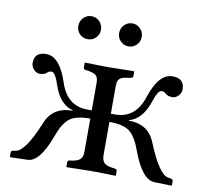

<svg xmlns="http://www.w3.org/2000/svg" viewBox="-72 -702 850 783"><g transform="rotate(10 353.0 -310.0)"><path d="M17.1 0V-18.1Q17.1 -24.9 28.8 -26.9L36.1 -27.8Q75.2 -33.7 126 -157.2Q153.8 -229 235.8 -229V-231Q182.6 -245.1 157.2 -317.9Q140.1 -371.1 125 -371.1Q113.8 -371.1 106.9 -363.8Q97.2 -354 78.1 -354Q64 -354 53 -366Q42 -377.9 42 -393.1Q42 -438 90.8 -438Q147 -438 180.2 -336.9Q210 -244.1 294.9 -244.1H313V-358.9Q313 -379.9 303.5 -388.4Q293.9 -397 267.1 -400.9L258.8 -401.9Q251 -403.8 251 -410.2V-429.2L252.9 -431.2Q313 -429.2 351.1 -429.2L454.1 -431.2L456.1 -429.2V-410.2Q456.1 -404.3 445.8 -401.9L438 -400.9Q411.1 -397.9 401.6 -389.4Q392.1 -380.9 392.1 -358.9V-244.1H410.2Q494.1 -244.1 523.9 -336.9Q557.1 -438 613.8 -438Q662.6 -438 663.1 -393.1Q663.1 -377.9 652.1 -366Q641.1 -354 627 -354Q607.9 -354 598.1 -363.8Q591.3 -370.6 580.1 -371.1Q564.9 -371.1 547.9 -317.9Q522 -244.6 469.2 -231V-229Q551.3 -229 579.1 -157.2Q629.9 -33.2 668 -27.8L675.8 -26.9Q688 -24.9 688 -18.1V0L684.1 2L615.2 0Q564.5 -1 522.9 -112.8Q504.9 -164.6 479.5 -187.3Q454.1 -210 392.1 -210V-73.2Q392.1 -51.3 402.1 -41Q412.1 -30.8 438 -27.8L445.8 -26.9Q455.6 -24.9 456.1 -19V0L454.1 2Q393.1 0 351.1 0L252.9 2L251 0V-19Q251 -24.9 258.8 -26.9L267.1 -27.8Q293 -31.7 303 -41.3Q313 -50.8 313 -73.2V-210Q251 -210 225.1 -187.5Q199.2 -165 181.2 -112.8Q140.1 -1 89.8 0L20 2ZM212.6 -540.5Q199.2 -554.2 199.2 -574.2Q199.2 -594.2 213.1 -608.2Q227.1 -622.1 246.1 -622.1Q265.1 -622.1 279.1 -608.2Q293 -594.2 293 -574.2Q293 -554.2 279.5 -540.5Q266.1 -526.9 246.1 -526.9Q226.1 -526.9 212.6 -540.5ZM382.1 -540.5Q368.2 -554.2 368.2 -574.2Q368.2 -594.2 382.1 -608.2Q396 -622.1 415 -622.1Q434.1 -622.1 448 -608.2Q461.9 -594.2 461.9 -574.2Q461.9 -554.2 448 -540.5Q434.1 -526.9 415 -526.9Q396 -526.9 382.1 -540.5Z"/></g></svg>

Font: Linux Libertine Capitals
Style: Small Caps
Weight: 400
Designer: Philipp H. Poll
Foundry: Philipp H. Poll
Version: Version 5.1.3